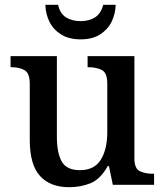

<svg xmlns="http://www.w3.org/2000/svg" viewBox="-20 -770 686 800"><path d="M268 10Q189 10 146.5 -37Q104 -84 104 -187V-421Q104 -465 82.5 -477.5Q61 -490 27 -490H24V-536H217V-199Q217 -134 237 -97.5Q257 -61 313 -61Q373 -61 400 -104.5Q427 -148 427 -220V-421Q427 -467 404 -478.5Q381 -490 348 -490H345V-536H540V-111Q540 -67 563 -56.5Q586 -46 617 -46H622V0H450L434 -78H429Q398 -23 357 -6.5Q316 10 268 10ZM316 -606Q267 -606 234.5 -626.5Q202 -647 186 -679.5Q170 -712 169 -750H222Q230 -714 254.5 -698Q279 -682 316 -682Q352 -682 376.5 -698Q401 -714 410 -750H462Q461 -712 445 -679.5Q429 -647 397 -626.5Q365 -606 316 -606Z"/></svg>

Font: Noto Serif Tibetan Medium
Style: Regular
Weight: 500
Designer: Monotype Design Team
Foundry: Monotype Imaging Inc.
Version: Version 2.103; ttfautohint (v1.8.4.7-5d5b)